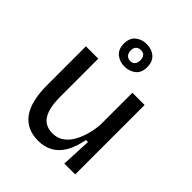

<svg xmlns="http://www.w3.org/2000/svg" viewBox="-213 -875 1011 1011"><g transform="rotate(45 292.5 -369.5)"><path d="M244 13Q158 13 114 -47Q70 -107 70 -228V-517H162V-235Q162 -150 188 -109Q214 -68 270 -68Q301 -68 326 -83Q351 -98 369.5 -126.5Q388 -155 400 -193.5Q412 -232 416 -279V-517H507V-218V0H426L434 -168H419Q407 -105 383 -65Q359 -25 324 -6Q289 13 244 13ZM289 -585Q252 -585 226.5 -606Q201 -627 201 -669Q201 -710 226.5 -731Q252 -752 288 -752Q326 -752 351 -730.5Q376 -709 376 -668Q376 -626 350.5 -605.5Q325 -585 289 -585ZM290 -627Q307 -627 316 -638Q325 -649 325 -667Q325 -687 316 -697.5Q307 -708 290 -708Q272 -708 262 -698Q252 -688 252 -669Q252 -650 262 -638.5Q272 -627 290 -627Z"/></g></svg>

Font: Bricolage Grotesque 17pt
Style: Regular
Weight: 400
Version: Version 1.001;gftools[0.9.33.dev8+g029e19f]